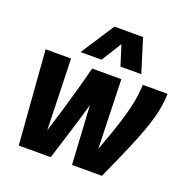

<svg xmlns="http://www.w3.org/2000/svg" viewBox="-138 -920 1026 1050"><g transform="rotate(20 375.0 -395.0)"><path d="M566 0H392L372 -341Q361 -302 348.5 -259.5Q336 -217 322 -172.5Q308 -128 294.5 -84.5Q281 -41 268 0H82L40 -545H188L200 -132Q221 -198 240 -262.5Q259 -327 278 -394Q297 -461 315 -533H485L497 -132Q519 -191 536 -239.5Q553 -288 565.5 -329Q578 -370 586.5 -406Q595 -442 600 -476Q605 -510 606 -544H750Q749 -502 741 -457.5Q733 -413 717.5 -365Q702 -317 680 -262Q658 -207 629.5 -142Q601 -77 566 0ZM225 -596 351 -790H518L578 -596H457L420 -713L347 -596Z"/></g></svg>

Font: Georama ExtraCondensed Thin
Style: Bold Italic
Weight: 700
Italic angle: -9°
Version: Version 1.001